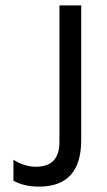

<svg xmlns="http://www.w3.org/2000/svg" viewBox="-20 -694 398 714"><path d="M282 -173Q282 0 125 0Q69 0 30 -22V-100Q70 -74 114 -74Q201 -74 201 -166V-674H282Z"/></svg>

Font: Hind Siliguri
Style: Regular
Weight: 400
Designer: Jyotish Sonowal
Foundry: Indian Type Foundry
Version: Version 1.000;PS 1.0;hotconv 1.0.86;makeotf.lib2.5.63406; tt